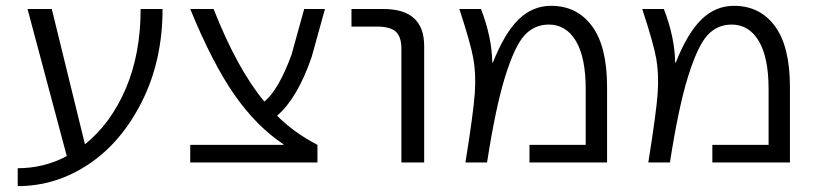

<svg xmlns="http://www.w3.org/2000/svg" viewBox="-20 -550 2764 650"><path d="M267.6 -61.5Q354.5 -130.9 405.3 -249Q456.1 -367.2 456.1 -519.5H530.3Q530.3 -345.7 460.9 -207Q391.6 -68.4 280.3 5.9Q168.9 80.1 40 80.1V19.5Q128.9 19.5 206.1 -21.5L73.2 -519.5H155.3Z M939.5 -61.5Q847.7 -123 773.4 -229.5Q699.2 -335.9 624 -519.5H703.1Q783.2 -316.4 875 -206.1Q922.9 -245.1 966.8 -364.3L1009.8 -519.5H1080.1L1035.2 -357.4Q987.3 -217.8 918 -158.2Q975.6 -100.6 1054.7 -59.6V0H624V-59.6H939.5Z M1169.9 -460V-519.5H1278.3Q1416 -519.5 1416 -394.5V0H1338.9V-384.8Q1338.9 -425.8 1319.8 -442.9Q1300.8 -460 1256.8 -460Z M1772.5 0V-59.6H1962.9V-248Q1962.9 -355.5 1929.7 -411.1Q1896.5 -466.8 1837.9 -466.8Q1789.1 -466.8 1755.9 -430.7Q1722.7 -394.5 1690.4 -291.5Q1658.2 -188.5 1628.9 0H1555.7Q1583 -169.9 1587.4 -234.9Q1591.8 -299.8 1582.5 -351.6Q1573.2 -403.3 1535.2 -519.5H1608.4Q1645.5 -422.9 1646.5 -338.9L1648.4 -337.9Q1688.5 -438.5 1735.8 -484.4Q1783.2 -530.3 1845.7 -530.3Q1933.6 -530.3 1984.4 -461.4Q2035.2 -392.6 2035.2 -254.9V0Z M2391.6 0V-59.6H2582V-248Q2582 -355.5 2548.8 -411.1Q2515.6 -466.8 2457 -466.8Q2408.2 -466.8 2375 -430.7Q2341.8 -394.5 2309.6 -291.5Q2277.3 -188.5 2248 0H2174.8Q2202.1 -169.9 2206.5 -234.9Q2210.9 -299.8 2201.7 -351.6Q2192.4 -403.3 2154.3 -519.5H2227.5Q2264.6 -422.9 2265.6 -338.9L2267.6 -337.9Q2307.6 -438.5 2355 -484.4Q2402.3 -530.3 2464.8 -530.3Q2552.7 -530.3 2603.5 -461.4Q2654.3 -392.6 2654.3 -254.9V0Z"/></svg>

Font: Gen Shin Gothic Normal
Style: Regular
Weight: 300
Designer: [Source Han Sans]
Ryoko NISHIZUKA  (kana & ideographs); Paul D. Hunt (Latin, Greek & Cyrillic); Wenlong ZHANG  (bopomofo
Version: Version 1.002.20150607